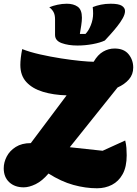

<svg xmlns="http://www.w3.org/2000/svg" viewBox="-40 -984 734 1029"><path d="M480 25Q418 25 353 7Q288 -11 220 -54Q186 -14 151 3Q116 20 87 20Q39 20 9.5 -7.5Q-20 -35 -20 -82Q-20 -114 -4 -145Q12 -176 44.5 -196.5Q77 -217 125 -217L317 -473Q246 -475 190 -492Q134 -509 101.5 -544Q69 -579 69 -636Q69 -653 71.5 -674.5Q74 -696 79 -721Q119 -705 174.5 -692.5Q230 -680 287.5 -671Q345 -662 392 -657.5Q439 -653 462 -653Q484 -691 513 -707.5Q542 -724 574 -724Q624 -724 649 -693.5Q674 -663 674 -622Q674 -585 651 -558.5Q628 -532 590 -515L334 -195L510 -176L631 -231Q636 -211 637.5 -191.5Q639 -172 639 -152Q639 -90 617.5 -51Q596 -12 560 6.5Q524 25 480 25ZM375 -740Q326 -740 290.5 -753Q255 -766 255 -797V-880Q255 -906 246 -921Q237 -936 224 -945Q243 -953 268 -958.5Q293 -964 318 -964Q354 -964 376.5 -948Q399 -932 399 -889Q399 -872 395.5 -848.5Q392 -825 388 -802H418Q435 -819 447 -849.5Q459 -880 459 -911Q459 -919 458.5 -928Q458 -937 457 -946Q477 -954 501 -959Q525 -964 553 -964Q596 -964 613 -953Q630 -942 630 -925Q630 -908 618 -886.5Q606 -865 588.5 -843Q571 -821 553 -801Q535 -781 522 -767Q497 -755 456.5 -747.5Q416 -740 375 -740Z"/></svg>

Font: Lemon
Style: Regular
Weight: 400
Designer: Eduardo Rodriguez Tunni
Foundry: Eduardo Rodriguez Tunni
Version: Version 1.003; ttfautohint (v1.8.4.7-5d5b);gftools[0.9.24]